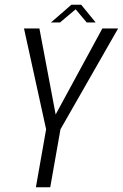

<svg xmlns="http://www.w3.org/2000/svg" viewBox="-20 -796 522 816"><path d="M132.5 0 176 -246.5 82 -675H147.5L216.5 -309.5L415 -675H482L237 -246.5L193.5 0ZM196.5 -700.5 283.5 -776H325L386.5 -700.5H348.5L301.5 -756.5L235 -700.5Z"/></svg>

Font: Anybody Light
Style: Italic
Weight: 300
Italic angle: -10°
Designer: Tyler Finck
Foundry: Etcetera Type Company
Version: Version 1.010; ttfautohint (v1.8.3) -l 8 -r 50 -G 200 -x 14 